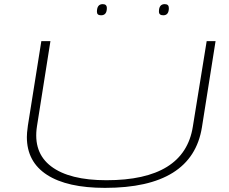

<svg xmlns="http://www.w3.org/2000/svg" viewBox="-20 -899 1108 929"><path d="M488 10Q305 10 207.5 -53Q110 -116 110 -236Q110 -246 111 -258Q112 -270 115 -292L180 -700H224L159 -289Q139 -161 227.5 -94Q316 -27 495 -27Q872 -27 913 -286L980 -700H1023L957 -283Q910 10 488 10ZM770 -825Q749 -825 749 -843Q749 -879 777 -879Q797 -879 797 -860Q797 -825 770 -825ZM469 -825Q449 -825 449 -842Q449 -879 477 -879Q497 -879 497 -860Q497 -825 469 -825Z"/></svg>

Font: Georama ExtraExtended ExtraLight
Style: Italic
Weight: 200
Width: 8
Italic angle: -9°
Designer: Jean-Baptiste Levee
Foundry: Production Type
Version: Version 1.000